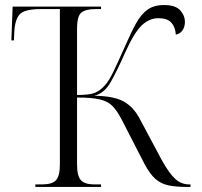

<svg xmlns="http://www.w3.org/2000/svg" viewBox="-20 -740 798 760"><path d="M120 0V-10H146Q186 -10 201.5 -26.5Q217 -43 217 -89V-704H141Q82 -704 61.5 -686.5Q41 -669 37 -620L35 -580H25L30 -714H380V-704H357Q320 -704 302.5 -690.5Q285 -677 285 -626V-364Q334 -364 355 -372.5Q376 -381 394 -401Q411 -419 429 -456.5Q447 -494 475 -557Q498 -610 518 -646.5Q538 -683 563.5 -701.5Q589 -720 629 -720Q675 -720 693.5 -699Q712 -678 712 -654Q712 -634 702.5 -620Q693 -606 676 -603Q674 -633 658 -650.5Q642 -668 607 -668Q571 -668 541 -639.5Q511 -611 475 -531Q445 -463 419 -416.5Q393 -370 353 -361Q431 -360 470 -338Q509 -316 533 -270L620 -107Q650 -53 674 -31.5Q698 -10 729 -10H734V0H721Q678 0 648 -6Q618 -12 595.5 -31.5Q573 -51 551 -93L461 -268Q443 -302 425 -320.5Q407 -339 375 -346.5Q343 -354 285 -354V-89Q285 -43 300.5 -26.5Q316 -10 354 -10H380V0Z"/></svg>

Font: Noto Serif Display Light
Style: Regular
Weight: 300
Designer: Monotype Design Team
Foundry: Monotype Imaging Inc.
Version: Version 2.009